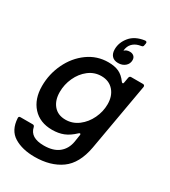

<svg xmlns="http://www.w3.org/2000/svg" viewBox="-242 -933 1124 1266"><g transform="rotate(30 320.5 -299.5)"><path d="M7 49V47Q7 35 20 35H113Q125 35 128 47Q136 84 165 102Q194 120 246 120Q318 120 359 87Q400 54 410 -4L418 -56L419 -61Q419 -69 413 -69Q409 -69 404 -64Q365 -27 327 -12Q289 3 241 3Q148 3 94 -56.5Q40 -116 40 -215Q40 -306 79 -387.5Q118 -469 187 -519Q256 -569 342 -569Q390 -569 422.5 -554Q455 -539 481 -503Q485 -496 491 -496Q497 -496 498 -506L505 -546Q508 -559 520 -559H610Q617 -559 620.5 -554.5Q624 -550 623 -543L533 -31Q509 102 430 158.5Q351 215 230 215Q136 215 74 177Q12 139 7 49ZM475 -326Q475 -389 440.5 -428Q406 -467 348 -467Q294 -467 251.5 -434Q209 -401 185 -348.5Q161 -296 161 -239Q161 -176 193.5 -137.5Q226 -99 284 -99Q338 -99 381.5 -132Q425 -165 450 -217.5Q475 -270 475 -326ZM334 -664Q334 -716 370.5 -760Q407 -804 479 -814H481Q495 -814 493 -799L490 -783Q489 -772 475 -770Q441 -765 420 -748Q399 -731 392 -705Q389 -695 389 -684Q402 -700 430 -700Q448 -700 460 -689.5Q472 -679 472 -660Q472 -632 451 -614Q430 -596 398 -596Q367 -596 350.5 -614Q334 -632 334 -664Z"/></g></svg>

Font: Open Sauce Two SemiBold Italic
Style: Regular
Weight: 600
Italic angle: -10°
Designer: Alfredo Marco Pradil
Foundry: Creative Sauce Fz LLC
Version: Version 1.477